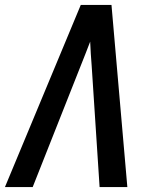

<svg xmlns="http://www.w3.org/2000/svg" viewBox="-23 -755 643 775"><path d="M-3 0 303 -735H427L491 0H379L347 -490Q345 -514 343.5 -538Q342 -562 341 -587Q331 -562 322 -538Q313 -514 303 -490L109 0Z"/></svg>

Font: Iosevka SS04 SmBd Ex Obl
Style: Regular
Weight: 600
Width: 7
Italic angle: -9°
Monospace: yes
Designer: Belleve Invis
Foundry: Belleve Invis
Version: Version 19.0.0; ttfautohint (v1.8.4)